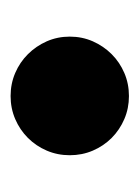

<svg xmlns="http://www.w3.org/2000/svg" viewBox="30 -286 266 366"><g transform="rotate(90 163.0 -103.0)"><path d="M49.8 -103Q49.8 -126.5 58.8 -147Q67.9 -167.5 83.3 -182.9Q98.6 -198.2 119.1 -207Q139.6 -215.8 163.1 -215.8Q186.5 -215.8 207 -207Q227.5 -198.2 242.9 -182.9Q258.3 -167.5 267.1 -147Q275.9 -126.5 275.9 -103Q275.9 -79.6 267.1 -59.1Q258.3 -38.6 242.9 -23.2Q227.5 -7.8 207 1Q186.5 9.8 163.1 9.8Q139.6 9.8 119.1 1Q98.6 -7.8 83.3 -23.2Q67.9 -38.6 58.8 -59.1Q49.8 -79.6 49.8 -103Z"/></g></svg>

Font: Fascinate
Style: Regular
Weight: 900
Designer: Astigmatic (AOETI)
Foundry: Astigmatic (AOETI)
Version: Version 1.000